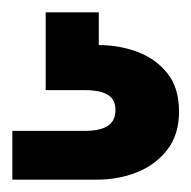

<svg xmlns="http://www.w3.org/2000/svg" viewBox="-20 -27 310 311"><path d="M0 264V185H117Q142 185 154.5 177Q167 169 167 151Q167 134 154.5 126.5Q142 119 117 119H54V-7H140V46Q173 46 202.5 57Q232 68 251 91.5Q270 115 270 154Q270 191 251 215.5Q232 240 202 252Q172 264 137 264Z"/></svg>

Font: DM Sans 12pt ExtraBold
Style: Regular
Weight: 800
Version: Version 4.004;gftools[0.9.30]